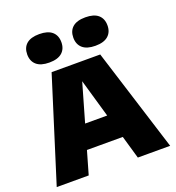

<svg xmlns="http://www.w3.org/2000/svg" viewBox="-144 -927 953 1041"><g transform="rotate(-20 332.0 -406.0)"><path d="M5 0 192 -595H472.5L659.5 0H473L322.5 -521.5H339.5L189.5 0ZM164 -133 203.5 -271H459.5L499 -133ZM465 -648Q416 -648 391.2 -669.8Q366.5 -691.5 366.5 -730Q366.5 -769 391.2 -790.5Q416 -812 465 -812Q514 -812 538.8 -790.5Q563.5 -769 563.5 -730Q563.5 -691.5 538.8 -669.8Q514 -648 465 -648ZM199 -648Q150 -648 125.2 -669.8Q100.5 -691.5 100.5 -730Q100.5 -769 125.2 -790.5Q150 -812 199 -812Q248 -812 272.8 -790.5Q297.5 -769 297.5 -730Q297.5 -691.5 272.8 -669.8Q248 -648 199 -648Z"/></g></svg>

Font: Encode Sans SC ExtraBold
Style: Regular
Weight: 800
Version: Version 3.002